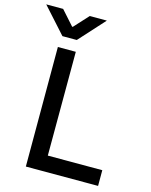

<svg xmlns="http://www.w3.org/2000/svg" viewBox="-190 -1001 853 1086"><g transform="rotate(15 236.5 -458.0)"><path d="M173 -92H492V0H69V-700H174ZM-57 -916H42L117 -832H121L198 -916H298L162 -766H78Z"/></g></svg>

Font: Lopes Sans Medium
Style: Regular
Weight: 500
Designer: Gabriel Lam, Diego Maldonado
Foundry: TypeRant, Foresti Design
Version: Version 4.000